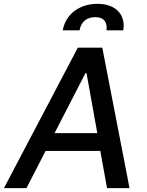

<svg xmlns="http://www.w3.org/2000/svg" viewBox="-41 -974 761 994"><path d="M95.9 0 195 -192.5H478.3L513.1 0H629.6L488.6 -727.3H361.9L-20.6 0ZM241.5 -284.8 401.3 -595.2H407L462.7 -284.8ZM284.1 -817.1H371.1C376.4 -852.6 400.9 -885.3 452.1 -885.3C501.1 -885.3 515.3 -853.7 510.3 -817.1H597.3C610.4 -896.7 559.7 -954.2 463.4 -954.2C366.5 -954.2 297.2 -896.7 284.1 -817.1Z"/></svg>

Font: Margiela Sans Medium
Style: Italic
Weight: 500
Italic angle: -9.39999°
Designer: Stefan Endress, Andreas Faust
Version: Version 1.100;FEAKit 1.0